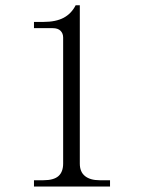

<svg xmlns="http://www.w3.org/2000/svg" viewBox="-20 -715 540 720"><path d="M279.3 -695.3V-101.6Q279.3 -70.3 298.8 -54.7Q318.4 -39.1 353.5 -39.1H392.6V-15.6H107.4V-39.1H142.6Q181.6 -39.1 199.2 -54.7Q216.8 -70.3 216.8 -101.6V-574.2Q216.8 -589.8 207 -599.6Q197.3 -609.4 177.7 -609.4H107.4V-632.8H142.6Q189.5 -632.8 218.8 -648.4Q248 -664.1 263.7 -695.3Z"/></svg>

Font: BabelStone Khitan Small Seal
Style: Regular
Weight: 400
Designer: Andrew West
Foundry: BabelStone
Version: Version 13.000